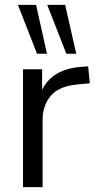

<svg xmlns="http://www.w3.org/2000/svg" viewBox="-20 -773 393 793"><path d="M351 -429 298 -424Q223 -417 189.5 -377Q156 -337 156 -278V0H75V-487H154V-402Q195 -487 315 -497L344 -499ZM133 -551 54 -753H129L174 -551ZM254 -551 175 -753H249L295 -551Z"/></svg>

Font: wassup Sans
Style: Regular
Weight: 400
Version: Version 2.001